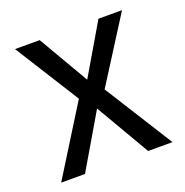

<svg xmlns="http://www.w3.org/2000/svg" viewBox="-96 -578 643 666"><g transform="rotate(-20 225.5 -245.0)"><path d="M20 0 190 -273 191 -231 28 -490H119L235 -291H219L336 -490H423L260 -233L261 -270L431 0H341L218 -211H232L108 0Z"/></g></svg>

Font: Nunito Sans 10pt Condensed
Style: Regular
Weight: 400
Width: 3
Designer: Vernon Adams
Foundry: Vernon Adams
Version: Version 3.101;gftools[0.9.27]